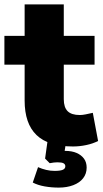

<svg xmlns="http://www.w3.org/2000/svg" viewBox="-22 -655 468 873"><path d="M310 11Q198 11 144 -41Q90 -93 90 -198V-361H-2V-492H90V-635H268V-492H408V-361H268V-204Q268 -167 285.5 -149.5Q303 -132 341 -132Q353 -132 367.5 -135Q382 -138 400 -142L424 -14Q401 -2 370.5 4.5Q340 11 310 11ZM245 198Q212 198 181 192.5Q150 187 127 175L151 105Q169 113 188 117.5Q207 122 226 122Q252 122 263.5 117Q275 112 275 101Q275 92 267 87.5Q259 83 239 83Q231 83 223 84Q215 85 204 87L183 66L195 -20H280L268 57L227 40Q238 35 250.5 33Q263 31 273 31Q305 31 326.5 40.5Q348 50 360 66.5Q372 83 372 107Q372 135 356 155.5Q340 176 311 187Q282 198 245 198Z"/></svg>

Font: Nunito Sans 12pt ExtraLight 12pt Black
Style: Regular
Weight: 900
Version: Version 3.101;gftools[0.9.27]